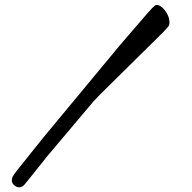

<svg xmlns="http://www.w3.org/2000/svg" viewBox="-20 -655 788 790"><path d="M51.8 43.9 158.2 -88.9 475.6 -471.7 589.4 -603.5Q608.4 -625 616 -631.1Q623.5 -637.2 634.5 -632.6Q645.5 -627.9 655.3 -616.2Q677.2 -589.8 677.2 -562.5Q677.2 -551.3 671.6 -544.7Q666 -538.1 652.3 -523.4L390.1 -264.6Q373.5 -247.6 364.3 -237.3L174.8 -12.7Q97.2 84.5 87.4 96.7Q73.2 115.7 60.3 115.7Q47.4 115.7 38.1 106.9Q28.8 98.1 28.8 88.6Q28.8 79.1 31.7 72.5Q34.7 65.9 51.8 43.9Z"/></svg>

Font: Sarina
Style: Regular
Weight: 400
Designer: James Grieshaber
Foundry: James Grieshaber
Version: Version 1.001